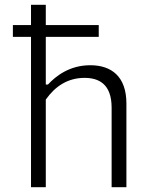

<svg xmlns="http://www.w3.org/2000/svg" viewBox="-20 -785 660 805"><path d="M172 0V-367.5C211 -423 264 -458.5 334.5 -458.5C394 -458.5 448 -433 448 -333.5V0H510V-351C510 -464 447.5 -511.5 358.5 -511.5C270.5 -511.5 213 -465 181 -430.5H172V-630.5H394V-680H172V-765H110V-680H34V-630.5H110V0Z"/></svg>

Font: Monaspace Neon ExtraLight
Style: Regular
Weight: 200
Designer: Riley Cran & the Lettermatic Team
Foundry: Lettermatic
Version: Version 1.200 (Monaspace Neon)